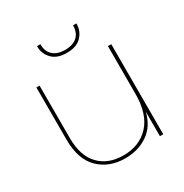

<svg xmlns="http://www.w3.org/2000/svg" viewBox="-170 -856 953 997"><g transform="rotate(-30 307.0 -357.0)"><path d="M529 -540V0H509V-147Q491 -70 433.5 -30Q376 10 297 10Q202 10 141 -49Q80 -108 80 -227V-540H99V-225Q99 -119 152 -63.5Q205 -8 297 -8Q393 -8 451 -70.5Q509 -133 509 -255V-540ZM426 -720Q426 -679 396.5 -647.5Q367 -616 308 -616Q249 -616 219.5 -647.5Q190 -679 190 -720V-724H210Q210 -681 235.5 -657.5Q261 -634 308 -634Q355 -634 380.5 -657.5Q406 -681 406 -724H426Z"/></g></svg>

Font: SVN-Poppins Thin
Style: Regular
Weight: 100
Designer: Ninad Kale (Devanagari), Jonny Pinhorn (Latin)
Foundry: Indian Type Foundry
Version: Version 3.002 2017